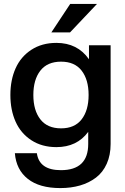

<svg xmlns="http://www.w3.org/2000/svg" viewBox="-20 -752 643 984"><path d="M289.1 211.9Q182.1 211.9 122.6 164.8Q63 117.7 56.2 33.2H168.9Q181.2 120.1 292 120.1Q432.1 120.1 432.1 -14.2V-76.2Q374.5 2 269 2Q194.8 2 140.6 -33.4Q86.4 -68.8 59.8 -128.7Q33.2 -188.5 33.2 -265.1Q33.2 -341.8 59.8 -401.6Q86.4 -461.4 140.6 -496.8Q194.8 -532.2 269 -532.2Q377.4 -532.2 436 -448.2V-520H546.9V-14.2Q546.9 43 527.1 87.2Q507.3 131.3 471.9 158.2Q436.5 185.1 390.4 198.5Q344.2 211.9 289.1 211.9ZM293 -94.2Q362.8 -94.2 398.4 -140.4Q434.1 -186.5 434.1 -265.1Q434.1 -343.8 398.4 -389.9Q362.8 -436 293 -436Q222.7 -436 186.8 -389.9Q150.9 -343.8 150.9 -265.1Q150.9 -186.5 186.8 -140.4Q222.7 -94.2 293 -94.2ZM243.2 -585.9 339.8 -731.9H477.1L338.9 -585.9Z"/></svg>

Font: Aspekta 550
Style: Regular
Weight: 550
Designer: Ivo Dolenc
Version: Version 2.000